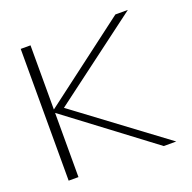

<svg xmlns="http://www.w3.org/2000/svg" viewBox="-109 -701 811 810"><g transform="rotate(-20 296.5 -296.0)"><path d="M65.5 0H109.5V-591.5H65.5ZM98.5 -295 148.5 -293 546.5 -591.5H490.5ZM492.5 0H548.5L148.5 -298L98.5 -296.5Z"/></g></svg>

Font: Anybody SemiExpanded ExtraLight
Style: Regular
Weight: 250
Width: 6
Version: Version 1.113;gftools[0.9.25]